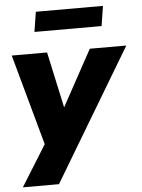

<svg xmlns="http://www.w3.org/2000/svg" viewBox="-59 -753 725 980"><g transform="rotate(-5 303.5 -263.5)"><path d="M18 180 169 -63 159 9 20 -495H201L271 -173H244L420 -495H607L203 180ZM146 -605 162 -707H506L490 -605Z"/></g></svg>

Font: Nunito Sans 11pt Black
Style: Italic
Weight: 900
Italic angle: -9°
Version: Version 3.101;gftools[0.9.27]